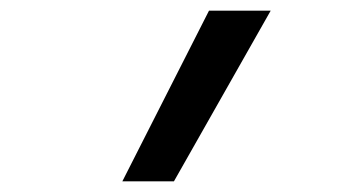

<svg xmlns="http://www.w3.org/2000/svg" viewBox="-20 -792 640 361"><path d="M210 -451 373 -772H489L307 -451Z"/></svg>

Font: Iosevka Curly Slab MdExObl
Style: Regular
Weight: 500
Width: 7
Italic angle: -9°
Monospace: yes
Designer: Belleve Invis
Foundry: Belleve Invis
Version: Version 11.1.0; ttfautohint (v1.8.3)